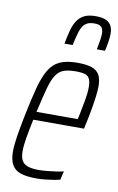

<svg xmlns="http://www.w3.org/2000/svg" viewBox="-85 -779 514 834"><g transform="rotate(10 172.5 -361.5)"><path d="M136 8Q93 8 66.5 -1Q40 -10 28 -32Q16 -54 16 -90Q16 -119 22.5 -159Q29 -199 40 -254Q55 -328 68.5 -378.5Q82 -429 100.5 -460Q119 -491 148.5 -504.5Q178 -518 226 -518Q265 -518 288.5 -510Q312 -502 322.5 -483.5Q333 -465 333 -434Q333 -415 329.5 -387Q326 -359 320 -325.5Q314 -292 306 -256L303 -241H79Q69 -193 63 -158Q57 -123 57 -98Q57 -72 65.5 -57Q74 -42 92.5 -36Q111 -30 140 -30Q156 -30 176 -32Q196 -34 215 -36.5Q234 -39 249 -43L240 -5Q229 -2 211.5 1Q194 4 174.5 6Q155 8 136 8ZM87 -277H269L274 -301Q280 -330 286 -363.5Q292 -397 292 -422Q292 -448 284.5 -460.5Q277 -473 262.5 -476.5Q248 -480 227 -480Q194 -480 173 -473Q152 -466 138 -445Q124 -424 113 -384Q102 -344 87 -277ZM155 -590Q161 -621 167.5 -646.5Q174 -672 185.5 -691Q197 -710 216.5 -720.5Q236 -731 268 -731Q299 -731 315 -723Q331 -715 338 -701Q345 -687 345 -668Q345 -652 342 -632.5Q339 -613 334 -590H298Q302 -612 305 -630Q308 -648 308 -661Q308 -680 299.5 -689.5Q291 -699 268 -699Q242 -699 228 -687Q214 -675 206.5 -651Q199 -627 191 -590Z"/></g></svg>

Font: Saira ExtraCondensed ExtraLight
Style: Italic
Weight: 250
Width: 2
Italic angle: -12°
Designer: Hector Gatti with collaboration of the Omnibus-Type team
Foundry: Omnibus-Type
Version: Version 1.101